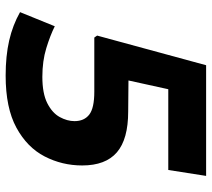

<svg xmlns="http://www.w3.org/2000/svg" viewBox="-55 -685 750 680"><g transform="rotate(90 320.0 -345.0)"><path d="M23 -41 73 -164Q105 -148 150.5 -134Q196 -120 252 -120Q311 -120 345.5 -137.5Q380 -155 394.5 -181.5Q409 -208 409 -234Q409 -268 386 -286Q363 -304 305 -304H113L106 -314L211 -700H603L582 -566H296L265 -425L375 -424Q473 -424 519.5 -384Q566 -344 566 -261Q566 -190 534 -128Q502 -66 432 -28Q362 10 248 10Q178 10 123.5 -2.5Q69 -15 23 -41Z"/></g></svg>

Font: Georama
Style: Bold Italic
Weight: 700
Italic angle: -9°
Designer: Jean-Baptiste Levee
Foundry: Production Type
Version: Version 1.000